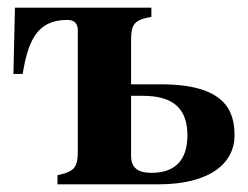

<svg xmlns="http://www.w3.org/2000/svg" viewBox="-20 -481 647 501"><path d="M322 -376C322 -419 331 -429 375 -437V-461H19L15 -288H39C53 -370 74 -429 155 -429C172 -429 183 -422 183 -402V-87C183 -45 175 -33 130 -24V0H393C528 0 592 -55 592 -128C592 -191 568 -261 400 -261H322ZM322 -231H352C432 -231 469 -198 469 -128C469 -60 434 -30 375 -30C341 -30 322 -42 322 -75Z"/></svg>

Font: XITS Math
Style: Bold
Weight: 700
Designer: MicroPress Inc., with final additions and corrections provided by Coen Hoffman, Elsevier (retired)
Version: Version 1.105